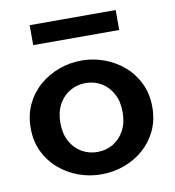

<svg xmlns="http://www.w3.org/2000/svg" viewBox="-78 -741 755 826"><g transform="rotate(-10 299.5 -328.0)"><path d="M299.4 14.2Q247.6 14.2 199.8 -3.4Q152 -21 114.5 -53.5Q77.1 -86 55.4 -131.5Q33.7 -177 33.7 -234Q33.7 -291 55.4 -337Q77.1 -383 114.5 -415.5Q152 -448 199.8 -465.5Q247.6 -483 299.4 -483Q350.2 -483 397.7 -465.5Q445.3 -448 483 -415.5Q520.7 -383 542.8 -337Q564.9 -291 564.9 -234Q564.9 -177 543.6 -131.5Q522.3 -86 485.3 -53.5Q448.4 -21 400.4 -3.4Q352.5 14.2 299.4 14.2ZM299.4 -83.5Q337.6 -83.5 368.3 -101.8Q398.9 -120.1 417.1 -153.7Q435.3 -187.4 435.3 -234Q435.3 -280.6 417.1 -314.3Q398.9 -347.9 368.3 -366.2Q337.6 -384.5 299.4 -384.5Q261.9 -384.5 230.8 -366.2Q199.7 -347.9 181.5 -314.3Q163.3 -280.6 163.3 -234Q163.3 -187.4 181.5 -153.7Q199.7 -120.1 230.8 -101.8Q261.9 -83.5 299.4 -83.5ZM482.1 -671.4V-584.2H106.4V-671.4Z"/></g></svg>

Font: BioRhyme ExtraBold
Style: Regular
Weight: 800
Designer: Aoife Mooney
Foundry: Aoife Mooney Type
Version: Version 1.600;gftools[0.9.33]